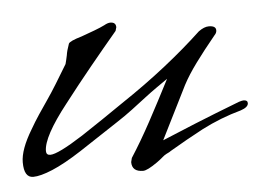

<svg xmlns="http://www.w3.org/2000/svg" viewBox="-34 -333 515 375"><g transform="rotate(-5 224.0 -145.0)"><path d="M233 2Q211 2 211 -17L213 -25Q233 -56 253 -93Q273 -130 295 -173Q285 -166 273.5 -158Q262 -150 249 -140Q236 -130 221.5 -119Q207 -108 190 -97L114 -47Q80 -25 56 -15Q32 -5 18 -5Q0 -5 0 -35Q0 -60 23 -98Q31 -112 40 -125.5Q49 -139 58 -152Q67 -165 77.5 -182Q88 -199 100 -219Q101 -223 102 -227Q103 -231 104 -236Q105 -244 110 -258Q112 -263 136 -270Q150 -275 162 -279.5Q174 -284 182 -288Q189 -292 194 -292Q205 -292 205 -282Q205 -281 203 -275Q176 -243 149 -210Q122 -177 95 -142Q47 -81 47 -53Q47 -45 55 -45Q70 -45 120 -77Q141 -91 162 -105Q183 -119 203 -133Q251 -165 291.5 -197Q332 -229 365 -260Q376 -268 385 -268Q399 -268 399 -259Q399 -254 395 -250Q372 -222 355.5 -199.5Q339 -177 329 -158L277 -54Q303 -65 341 -80.5Q379 -96 431 -116Q434 -117 436.5 -117.5Q439 -118 440 -118Q448 -118 448 -112Q448 -104 433 -99Q393 -88 356 -69Q339 -60 323 -51Q307 -42 290 -32Q289 -31 287 -30Q285 -29 281 -27Q277 -25 272.5 -21Q268 -17 261 -12Q241 2 233 2Z"/></g></svg>

Font: Whisper
Style: Regular
Weight: 400
Designer: Robert E. Leuschke
Foundry: Robert E. Leuschke
Version: Version 1.010; ttfautohint (v1.8.4.7-5d5b)